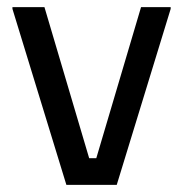

<svg xmlns="http://www.w3.org/2000/svg" viewBox="-20 -520 515 540"><path d="M308.3 0H166.7L15 -495V-500H105L230.8 -75H250.8L376.7 -500H460V-495Z"/></svg>

Font: Familjen Grotesk Variable
Style: Regular
Weight: 400
Designer: Anders Wikstroem, Jonas Baeckman, Matilda Gysing, Kristian Moeller
Foundry: Familjen STHLM AB
Version: Version 2.000